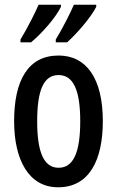

<svg xmlns="http://www.w3.org/2000/svg" viewBox="-20 -786 498 816"><path d="M389 -757V-766H294C282 -737 247 -667 217 -618V-606H265C305 -641 368 -714 389 -757ZM239 -757V-766H144C131 -735 98 -669 67 -618V-606H112C162 -648 217 -712 239 -757ZM417 -271C417 -453 347 -550 229 -550C99 -550 40 -444 40 -271C40 -107 102 10 227 10C361 10 417 -108 417 -271ZM138 -270C138 -402 165 -467 229 -467C292 -467 321 -402 321 -271C321 -138 292 -73 229 -73C166 -73 138 -140 138 -270Z"/></svg>

Font: Noto Sans Lao ExtraCondensed Medium
Style: Regular
Weight: 500
Width: 2
Designer: Monotype Design Team
Foundry: Monotype Imaging Inc.
Version: Version 2.003